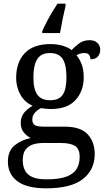

<svg xmlns="http://www.w3.org/2000/svg" viewBox="-20 -786 578 1046"><path d="M231 240Q127 240 75 201.5Q23 163 23 94Q23 35 61 5Q99 -25 148 -34Q128 -43 110.5 -63.5Q93 -84 93 -116Q93 -146 108.5 -168Q124 -190 158 -210Q115 -228 91.5 -269.5Q68 -311 68 -361Q68 -447 115 -496.5Q162 -546 256 -546Q292 -546 324 -536Q356 -526 370 -513Q384 -529 409 -548Q434 -567 467 -567Q497 -567 511.5 -551.5Q526 -536 526 -515Q526 -494 513.5 -478.5Q501 -463 473 -463Q473 -474 466.5 -485.5Q460 -497 440 -497Q417 -497 397 -485Q414 -464 425 -435.5Q436 -407 436 -364Q436 -290 391.5 -241Q347 -192 256 -192Q244 -192 228.5 -193.5Q213 -195 203 -197Q184 -187 170 -172Q156 -157 156 -134Q156 -116 167.5 -106Q179 -96 218 -96H331Q420 -96 458 -54Q496 -12 496 53Q496 139 431.5 189.5Q367 240 231 240ZM253 -240Q302 -240 322 -270Q342 -300 342 -365Q342 -433 321.5 -465Q301 -497 252 -497Q204 -497 183 -464Q162 -431 162 -364Q162 -300 183.5 -270Q205 -240 253 -240ZM233 191Q305 191 344 175.5Q383 160 398.5 132.5Q414 105 414 70Q414 24 388 8.5Q362 -7 312 -7H214Q186 -7 161 0.5Q136 8 120 28Q104 48 104 88Q104 117 115 140.5Q126 164 154 177.5Q182 191 233 191ZM210 -616Q219 -637 233 -664Q247 -691 263 -718Q279 -745 293 -766H337V-753Q329 -720 321 -681Q313 -642 307 -606H210Z"/></svg>

Font: Noto Serif Dives Akuru
Style: Regular
Weight: 400
Designer: Fernando Caro
Foundry: Fernando Caro
Version: Version 2.000; ttfautohint (v1.8.4.7-5d5b)